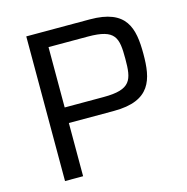

<svg xmlns="http://www.w3.org/2000/svg" viewBox="-102 -785 857 882"><g transform="rotate(-15 326.0 -344.0)"><path d="M100 -688V0H186V-253H400C578 -253 599 -351 599 -471C599 -595 577 -688 402 -688ZM371 -327H186V-614H373C505 -614 513 -571 513 -471C513 -371 503 -327 371 -327Z"/></g></svg>

Font: Saira UNSAM
Style: Regular
Weight: 400
Designer: Hector Gatti with collaboration of the Omnibus-Type team
Foundry: Omnibus-Type
Version: Version 0.072;PS 000.072;hotconv 1.0.88;makeotf.lib2.5.64775